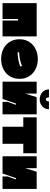

<svg xmlns="http://www.w3.org/2000/svg" viewBox="1252 -2080 897 3442"><g transform="rotate(90 1701.0 -358.5)"><path d="M632 -567V45H347V-233H320V45H36V-567Z M683 -259Q683 -334 710 -394.5Q737 -455 784.5 -497.5Q832 -540 897 -563.5Q962 -587 1038 -587Q1114 -587 1179 -563.5Q1244 -540 1291.5 -497.5Q1339 -455 1366 -394.5Q1393 -334 1393 -259Q1393 -184 1366 -123Q1339 -62 1291.5 -19.5Q1244 23 1179 46.5Q1114 70 1038 70Q962 70 897 47Q832 24 784.5 -19Q737 -62 710 -123Q683 -184 683 -259ZM1176 -280 1158 -305Q1140 -294 1110.5 -284.5Q1081 -275 1047.5 -268Q1014 -261 980 -257Q946 -253 918 -253V-225Q946 -225 982 -228.5Q1018 -232 1054 -239Q1090 -246 1122.5 -256Q1155 -266 1176 -280Z M1798 -787H1938Q1938 -749 1923.5 -718.5Q1909 -688 1885 -666.5Q1861 -645 1829 -633Q1797 -621 1761 -621Q1724 -621 1691.5 -633.5Q1659 -646 1634.5 -668Q1610 -690 1596 -720.5Q1582 -751 1582 -787H1725Q1725 -758 1736 -744.5Q1747 -731 1761 -731Q1775 -731 1785.5 -744.5Q1796 -758 1798 -787ZM2029 45H1806V-47L1858 -193L1837 -198L1753 45H1444V-567H1658V-361L1721 -567H2029Z M2083 -567H2727V-327H2558V45H2252V-327H2083Z M3366 45H3143V-47L3195 -193L3174 -198L3090 45H2781V-567H2995V-361L3058 -567H3366Z"/></g></svg>

Font: ChangwonDangamAsac Bold
Style: Regular
Weight: 700
Designer: Choi Chi-young, Lee Youngbeen, Kim Jungjin, Yoon Jihee, Han Dohee
Foundry: YoonDesign Inc.
Version: Version 1.010;Build 20210623